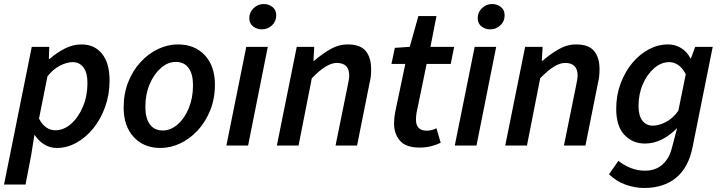

<svg xmlns="http://www.w3.org/2000/svg" viewBox="-37 -724 3588 955"><path d="M-17 194 121 -491H208L206 -431H210Q245 -462 285.5 -482.5Q326 -503 368 -503Q433 -503 470.5 -456.5Q508 -410 508 -324Q508 -254 486 -192.5Q464 -131 427 -85.5Q390 -40 343 -14Q296 12 245 12Q211 12 182.5 -6Q154 -24 136 -52H134L118 48L90 194ZM238 -76Q280 -76 316.5 -108Q353 -140 375.5 -193.5Q398 -247 398 -310Q398 -363 378 -389Q358 -415 324 -415Q296 -415 261.5 -397.5Q227 -380 199 -344L157 -134Q173 -103 194 -89.5Q215 -76 238 -76Z M761 12Q678 12 628 -42.5Q578 -97 578 -188Q578 -259 601 -316.5Q624 -374 663 -416Q702 -458 750 -480.5Q798 -503 848 -503Q932 -503 982 -449Q1032 -395 1032 -303Q1032 -233 1008.5 -175Q985 -117 946 -75Q907 -33 859 -10.5Q811 12 761 12ZM773 -75Q812 -75 846.5 -105Q881 -135 902 -186Q923 -237 923 -300Q923 -356 901 -386Q879 -416 837 -416Q798 -416 763.5 -386Q729 -356 707.5 -305.5Q686 -255 686 -192Q686 -137 708 -106Q730 -75 773 -75Z M1089 0 1188 -491H1295L1197 0ZM1265 -578Q1241 -578 1222 -592.5Q1203 -607 1203 -634Q1203 -663 1224.5 -683.5Q1246 -704 1275 -704Q1299 -704 1318 -689.5Q1337 -675 1337 -648Q1337 -618 1316 -598Q1295 -578 1265 -578Z M1340 0 1439 -491H1526L1522 -422H1526Q1564 -455 1605.5 -479Q1647 -503 1693 -503Q1755 -503 1782 -470.5Q1809 -438 1809 -379Q1809 -362 1807.5 -346Q1806 -330 1801 -310L1739 0H1632L1692 -296Q1695 -313 1697.5 -325Q1700 -337 1700 -348Q1700 -411 1638 -411Q1613 -411 1583 -393Q1553 -375 1514 -335L1448 0Z M2050 10Q1982 10 1952.5 -24Q1923 -58 1923 -110Q1923 -138 1929 -168L1979 -406H1910L1927 -486L2001 -491L2044 -644H2134L2104 -491H2222L2205 -406H2085L2035 -163Q2032 -145 2032 -129Q2032 -74 2086 -74Q2099 -74 2111.5 -77.5Q2124 -81 2134 -86L2155 -14Q2137 -5 2110 2.5Q2083 10 2050 10Z M2225 0 2324 -491H2431L2333 0ZM2401 -578Q2377 -578 2358 -592.5Q2339 -607 2339 -634Q2339 -663 2360.5 -683.5Q2382 -704 2411 -704Q2435 -704 2454 -689.5Q2473 -675 2473 -648Q2473 -618 2452 -598Q2431 -578 2401 -578Z M2476 0 2575 -491H2662L2658 -422H2662Q2700 -455 2741.5 -479Q2783 -503 2829 -503Q2891 -503 2918 -470.5Q2945 -438 2945 -379Q2945 -362 2943.5 -346Q2942 -330 2937 -310L2875 0H2768L2828 -296Q2831 -313 2833.5 -325Q2836 -337 2836 -348Q2836 -411 2774 -411Q2749 -411 2719 -393Q2689 -375 2650 -335L2584 0Z M3167 211Q3122 211 3076 195Q3030 179 2992 143L3039 76Q3066 98 3100 111.5Q3134 125 3171 125Q3224 125 3258.5 94Q3293 63 3306 8L3331 -87Q3296 -51 3255.5 -30.5Q3215 -10 3171 -10Q3109 -10 3068.5 -53.5Q3028 -97 3028 -183Q3028 -250 3049.5 -308Q3071 -366 3107.5 -410Q3144 -454 3190 -478.5Q3236 -503 3286 -503Q3322 -503 3351.5 -484.5Q3381 -466 3397 -434H3400L3421 -491H3508L3408 7Q3388 109 3326 160Q3264 211 3167 211ZM3210 -99Q3239 -99 3274 -116.5Q3309 -134 3337 -173L3374 -355Q3357 -387 3336 -401Q3315 -415 3292 -415Q3252 -415 3217 -385Q3182 -355 3160.5 -305.5Q3139 -256 3139 -197Q3139 -148 3158.5 -123.5Q3178 -99 3210 -99Z"/></svg>

Font: Source Sans 3 Semibold
Style: Italic
Weight: 600
Italic angle: -11°
Designer: Paul D. Hunt
Foundry: Adobe
Version: Version 3.052;hotconv 1.1.0;makeotfexe 2.6.0